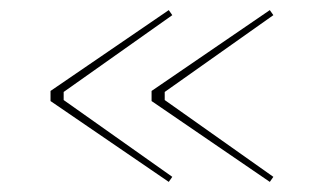

<svg xmlns="http://www.w3.org/2000/svg" viewBox="-20 -500 641 380"><path d="M314 -480 321 -470 106 -318V-302L321 -150L314 -140L80 -300V-320ZM514 -480 521 -470 306 -318V-302L521 -150L514 -140L280 -300V-320Z"/></svg>

Font: Kalnia Thin Thin
Style: Regular
Weight: 250
Version: Version 1.105